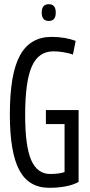

<svg xmlns="http://www.w3.org/2000/svg" viewBox="-20 -886 430 916"><path d="M27 -340Q27 -534 75.5 -622Q124 -710 226 -710Q290 -710 341 -691L328 -626Q281 -641 234 -641Q164 -641 132 -569.5Q100 -498 100 -337Q100 -188 129 -122Q158 -56 219 -56Q262 -56 288 -65V-294H199V-361H355V-18Q330 -4 293.5 3Q257 10 215 10Q117 10 72 -74.5Q27 -159 27 -340ZM213 -786Q179 -786 179 -826Q179 -866 213 -866Q246 -866 246 -826Q246 -786 213 -786Z"/></svg>

Font: Georama Condensed
Style: Regular
Weight: 400
Width: 3
Designer: Jean-Baptiste Levee
Foundry: Production Type
Version: Version 1.000